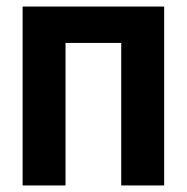

<svg xmlns="http://www.w3.org/2000/svg" viewBox="-20 -566 570 586"><path d="M49 0V-546H481V0H350V-435H180V0Z"/></svg>

Font: Noto Sans Mono Condensed
Style: Bold
Weight: 700
Width: 3
Designer: Monotype Design Team
Foundry: Monotype Imaging Inc.
Version: Version 2.014